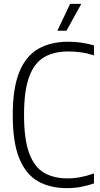

<svg xmlns="http://www.w3.org/2000/svg" viewBox="-20 -965 516 994"><path d="M326 9Q240 9 177.2 -26.2Q114.5 -61.5 80.2 -144Q46 -226.5 46 -369Q46 -509 80 -592.2Q114 -675.5 178.5 -712.2Q243 -749 333.5 -749Q400.5 -749 466.5 -730V-678.5Q430 -690 398 -694.2Q366 -698.5 332.5 -698.5Q259 -698.5 208.2 -668.8Q157.5 -639 131 -567.5Q104.5 -496 104.5 -371Q104.5 -242.5 131.5 -170.8Q158.5 -99 208.8 -70.2Q259 -41.5 329 -41.5Q363.5 -41.5 396.2 -47.8Q429 -54 466.5 -67V-15.5Q437.5 -5 401.8 2Q366 9 326 9ZM277 -806 343 -945H401L324 -806Z"/></svg>

Font: Encode Sans Condensed Light
Style: Regular
Weight: 300
Width: 3
Designer: Multiple Designers
Foundry: Impallari Type
Version: Version 3.000; ttfautohint (v1.8.3) -l 8 -r 50 -G 200 -x 14 